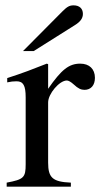

<svg xmlns="http://www.w3.org/2000/svg" viewBox="-20 -698 375 718"><path d="M66 -507H106L260 -604C281 -617 290 -630 290 -646C290 -666 277 -678 255 -678C240 -678 231 -673 213 -655ZM160 -458 155 -460C102 -439 66 -425 7 -406V-390C21 -393 30 -394 42 -394C67 -394 76 -378 76 -334V-84C76 -34 69 -27 5 -15V0H245V-15C177 -18 160 -33 160 -90V-315C160 -347 202 -397 230 -397C236 -397 245 -392 256 -382C272 -367 283 -362 296 -362C320 -362 335 -379 335 -407C335 -440 314 -460 280 -460C238 -460 210 -438 160 -366Z"/></svg>

Font: XITS Math
Style: Regular
Weight: 400
Designer: MicroPress Inc., with final additions and corrections provided by Coen Hoffman, Elsevier (retired)
Version: Version 1.108